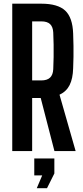

<svg xmlns="http://www.w3.org/2000/svg" viewBox="-20 -820 452 1042"><path d="M46.5 0V-800H204Q293.5 -800 333.8 -762.5Q374 -725 377 -638Q378.5 -601.5 378.8 -571.2Q379 -541 378.8 -511.8Q378.5 -482.5 377 -450Q375.5 -393.5 357.8 -358.2Q340 -323 303 -306L390.5 0H275.5L201 -288H154.5V0ZM154.5 -383.5H203.5Q236 -383.5 251.8 -398.8Q267.5 -414 269 -444.5Q270.5 -476.5 271 -510.2Q271.5 -544 271 -577.8Q270.5 -611.5 269 -643.5Q267.5 -674 252 -689Q236.5 -704 204 -704H154.5ZM179.5 201.5 209 132H166V40H275V121.5L235 201.5Z"/></svg>

Font: Big Shoulders Display Thin
Style: Bold
Weight: 700
Version: Version 2.002